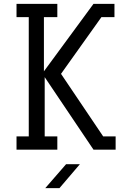

<svg xmlns="http://www.w3.org/2000/svg" viewBox="-20 -770 645 988"><path d="M575 -68V0H461L210 -373V-68H275V0H65V-68H128V-682H65V-750H275V-682H206V-403L461 -750H569V-682H502L294 -390L511 -68ZM320 75H391L286 198H213Z"/></svg>

Font: Kelly Slab
Style: Regular
Weight: 400
Designer: Denis Masharov
Foundry: Denis Masharov
Version: Version 1.001